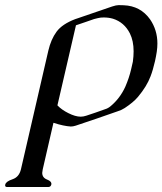

<svg xmlns="http://www.w3.org/2000/svg" viewBox="-25 -484 637 753"><path d="M142.6 180.2Q141.1 187.5 140.6 193.8Q140.6 212.9 159.7 220.2Q178.7 227.5 176.3 239.7Q173.8 249.5 164.1 249.5H3.4Q-4.9 249.5 -4.9 243.2Q-4.9 241.7 -4.4 239.7Q-1.5 227.5 24.2 219Q49.8 210.4 57.1 180.2L164.6 -285.6Q174.8 -329.6 196.8 -359.6Q218.8 -389.6 270.5 -409.2L279.3 -412.1L414.6 -458.5Q430.7 -463.9 440.4 -463.9Q452.6 -463.9 460 -463.4Q525.9 -460.9 563.5 -408.2Q592.3 -366.2 592.3 -313.5Q592.3 -297.9 589.8 -280.8Q586.9 -262.2 583 -244.6Q574.7 -208.5 565.4 -184.6Q550.8 -145.5 516.1 -104Q498.5 -83 464.4 -60.5Q451.7 -52.2 437.5 -47.9Q396 -33.2 354.5 -19Q313 -4.9 272 8.8Q261.2 12.2 252.9 12.2Q225.1 10.7 184.6 -2.4ZM272.9 -384.8 200.2 -70.8Q216.3 -53.7 242.7 -40.5Q270.5 -26.4 291.5 -26.4Q301.8 -26.4 313.5 -30.3Q331.5 -36.1 349.9 -42.5Q368.2 -48.8 387.2 -55.7Q398.9 -59.1 409.2 -67.9Q445.8 -98.6 466.3 -143.6Q481.4 -178.2 489.3 -212.4Q493.7 -232.4 496.1 -242.2Q499 -263.7 499 -282.7Q499 -323.7 484.4 -353Q462.4 -396.5 418 -410.6Q400.9 -415.5 381.8 -415.5Q376 -415.5 370.1 -415Q359.9 -413.6 343.8 -409.2Q333 -405.3 311.3 -397.9Q289.6 -390.6 272.9 -384.8Z"/></svg>

Font: Caudex
Style: Italic
Weight: 400
Italic angle: -13°
Version: Version 1.04